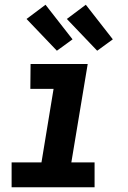

<svg xmlns="http://www.w3.org/2000/svg" viewBox="-20 -790 540 810"><path d="M29 0V-105H155L206 -415H108L109 -520H350L281 -105H379V0ZM390 -576 262 -710 342 -770 456 -624ZM220 -576 92 -710 172 -770 286 -624Z"/></svg>

Font: Iosevka Extrabold Oblique
Style: Regular
Weight: 800
Italic angle: -9°
Monospace: yes
Designer: Belleve Invis
Foundry: Belleve Invis
Version: Version 32.5.0; ttfautohint (v1.8.4)